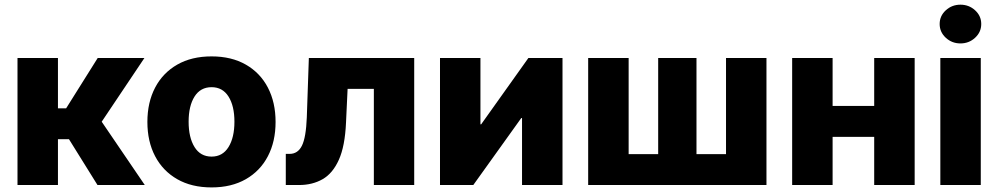

<svg xmlns="http://www.w3.org/2000/svg" viewBox="-20 -795 4290 825"><path d="M55.2 0V-545.9H229V-329.6H264.2L399.9 -545.9H600.6L417 -272L602.1 0H398.9L276.4 -196.8H229V0Z M889.2 10.3Q803.2 10.3 741.5 -25.1Q679.7 -60.5 646.5 -123.8Q613.3 -187 613.3 -271Q613.3 -355 646.5 -418.5Q679.7 -481.9 741.5 -517.3Q803.2 -552.7 889.2 -552.7Q974.6 -552.7 1036.4 -517.3Q1098.1 -481.9 1131.1 -418.5Q1164.1 -355 1164.1 -271Q1164.1 -187 1131.1 -123.8Q1098.1 -60.5 1036.4 -25.1Q974.6 10.3 889.2 10.3ZM889.2 -122.1Q936.5 -122.1 961.9 -163.1Q987.3 -204.1 987.3 -272Q987.3 -339.8 961.9 -380.1Q936.5 -420.4 889.2 -420.4Q841.3 -420.4 815.9 -380.1Q790.5 -339.8 790.5 -272Q790.5 -204.1 815.9 -163.1Q841.3 -122.1 889.2 -122.1Z M1208 0V-133.8H1224.6Q1259.8 -133.8 1277.3 -168.9Q1294.9 -204.1 1298.3 -290.5L1307.1 -545.9H1759.8V0H1586.4V-413.1H1473.6L1466.8 -268.6Q1462.4 -167 1436 -108.4Q1409.7 -49.8 1366 -24.9Q1322.3 0 1265.1 0Z M2397 0H2223.1V-287.6H2219.7L2013.7 0H1870.6V-545.9H2044.4V-260.7H2047.4L2250.5 -545.9H2397Z M2507.3 -545.9H2681.2V-132.8H2808.1V-545.9H2972.7V-132.8H3099.6V-545.9H3273.4V0H2507.3Z M3557.6 -545.9V-339.8H3736.3V-545.9H3910.2V0H3736.3V-207H3557.6V0H3383.8V-545.9Z M4020.5 0V-545.9H4194.3V0ZM4106.9 -608.4Q4070.3 -608.4 4043.9 -632.8Q4017.6 -657.2 4017.6 -691.9Q4017.6 -726.6 4043.9 -750.7Q4070.3 -774.9 4106.9 -774.9Q4143.6 -774.9 4169.9 -750.7Q4196.3 -726.6 4196.3 -691.9Q4196.3 -657.2 4169.9 -632.8Q4143.6 -608.4 4106.9 -608.4Z"/></svg>

Font: Inter Extra Bold
Style: Regular
Weight: 800
Designer: Rasmus Andersson
Foundry: rsms
Version: Version 4.000;git-3c8e0fc